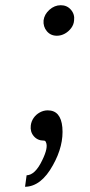

<svg xmlns="http://www.w3.org/2000/svg" viewBox="-20 -530 345 736"><path d="M198 -393Q174 -393 159.5 -410.5Q145 -428 147 -452Q150 -475 169.5 -492.5Q189 -510 213 -510Q237 -510 252 -492.5Q267 -475 264 -452Q263 -436 253 -422.5Q243 -409 228.5 -401Q214 -393 198 -393ZM76 186 82 142Q115 141 142 84Q166 35 156 15Q154 9 148 9Q124 9 109.5 -8Q95 -25 98 -49Q100 -65 109 -78Q118 -91 132.5 -99Q147 -107 163 -107Q213 -107 219 -42Q225 28 183 103Q138 185 76 186Z"/></svg>

Font: Orkney
Style: Italic
Weight: 400
Italic angle: -7°
Designer: Samuel Oakes and Alfredo Marco Pradil
Foundry: Alfredo Marco Pradil
Version: 1.0; ttfautohint (v1.5)